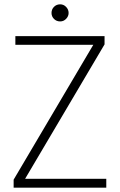

<svg xmlns="http://www.w3.org/2000/svg" viewBox="-20 -867 554 887"><path d="M43 0V-37L411 -660H51V-700H463V-662L96 -41H471V0ZM258 -768Q241 -768 229.5 -779.5Q218 -791 218 -807Q218 -824 229.5 -835.5Q241 -847 258 -847Q274 -847 285.5 -835Q297 -823 297 -807Q297 -792 285.5 -780Q274 -768 258 -768Z"/></svg>

Font: DM Sans 18pt ExtraLight
Style: Regular
Weight: 250
Designer: Colophon Foundry, Jonny Pinhorn
Foundry: Colophon Foundry
Version: Version 4.004;gftools[0.9.30]